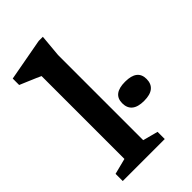

<svg xmlns="http://www.w3.org/2000/svg" viewBox="-224 -818 897 897"><g transform="rotate(-45 224.0 -370.0)"><path d="M234 -67.5 309 -47.5V0H31.5V-47.5L110 -67.5V-615Q103 -618.5 86 -625.8Q69 -633 47.5 -642.2Q26 -651.5 6.5 -659.5V-702L216.5 -740.5H244L234 -630ZM367 -194Q326.5 -194 306.5 -210.5Q286.5 -227 286.5 -258.5Q286.5 -289.5 306.5 -305Q326.5 -320.5 367 -320.5Q407.5 -320.5 427.5 -305Q447.5 -289.5 447.5 -258.5Q447.5 -227 427.5 -210.5Q407.5 -194 367 -194Z"/></g></svg>

Font: Newsreader 7pt Medium
Style: Regular
Weight: 500
Designer: Hugues Gentile
Foundry: Production Type
Version: Version 1.003